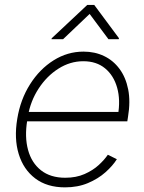

<svg xmlns="http://www.w3.org/2000/svg" viewBox="-20 -768 600 799"><path d="M250.5 11.7Q175.8 11.7 126.7 -25.4Q77.6 -62.5 57.9 -127Q38.1 -191.4 51.8 -273.4Q64.9 -354 105 -417.2Q145 -480.5 202.9 -516.8Q260.7 -553.2 327.6 -553.2Q374.5 -553.2 412.8 -534.9Q451.2 -516.6 477.3 -481.4Q503.4 -446.3 513.4 -396Q523.4 -345.7 512.7 -281.7L509.8 -263.2H77.6L84 -302.2H493.2L470.7 -288.1Q481.9 -352.1 467.5 -403.1Q453.1 -454.1 417.2 -483.6Q381.3 -513.2 326.7 -513.2Q272 -513.2 223.4 -482.4Q174.8 -451.7 140.9 -399.7Q106.9 -347.7 96.2 -284.7L93.3 -266.6Q82 -198.2 96.7 -144.3Q111.3 -90.3 150.6 -59.3Q189.9 -28.3 251.5 -28.3Q296.9 -28.3 331.8 -43.7Q366.7 -59.1 390.9 -81.3Q415 -103.5 428.7 -124L466.3 -105.5Q449.2 -78.1 418.7 -51Q388.2 -23.9 345.9 -6.1Q303.7 11.7 250.5 11.7ZM431.2 -605 353 -710 242.7 -605H194.3L195.3 -608.9L343.3 -747.6H372.1L475.1 -608.9L474.1 -605Z"/></svg>

Font: Inter Tight ExtraLight
Style: Italic
Weight: 250
Italic angle: -9.39999°
Designer: Rasmus Andersson
Foundry: rsms
Version: Version 3.004